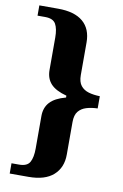

<svg xmlns="http://www.w3.org/2000/svg" viewBox="-97 -815 637 994"><g transform="rotate(10 222.0 -318.0)"><path d="M27 124V70H67Q109.1 70 123 45Q137 20 137 -27V-198Q137 -242 163 -270.5Q189 -299 246 -314.2V-324Q189 -339 163 -367Q137 -395 137 -440V-610Q137 -656.5 123 -681.2Q109.1 -706 67 -706H27V-760H126Q212 -760 256.5 -722.4Q301 -684.7 301 -613.4V-442Q301 -405.6 316.5 -386.3Q332 -367.1 358 -359.5Q384 -352 417 -351.2V-287Q384 -286 358 -278Q332 -270 316.5 -251Q301 -231.9 301 -195V-23.6Q301 44.7 256.5 84.4Q212 124 126 124Z"/></g></svg>

Font: Noto Serif Hentaigana EL
Style: Regular
Weight: 400
Designer: Kazuhiro Yamada
Foundry: nipponia
Version: Version 1.000